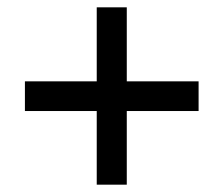

<svg xmlns="http://www.w3.org/2000/svg" viewBox="-20 -615 612 524"><path d="M326 -393H522V-312H326V-111H244V-312H48V-393H244V-595H326Z"/></svg>

Font: Noto Sans Hebrew Medium
Style: Regular
Weight: 500
Designer: Monotype Design Team
Foundry: Monotype Imaging Inc.
Version: Version 2.003